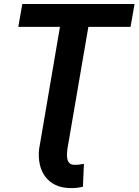

<svg xmlns="http://www.w3.org/2000/svg" viewBox="-20 -731 695 963"><path d="M654.8 -710.9 634.8 -596.2H71.8L91.8 -710.9ZM396 205.6Q379.9 209.5 363.8 211.2Q347.7 212.9 330.6 212.4Q288.6 211.4 257.6 196.3Q226.6 181.2 207 155Q187.5 128.9 179.7 94Q171.9 59.1 175.8 19L300.3 -710.9H442.9L317.4 20Q316.4 31.2 315.9 44.2Q315.4 57.1 318.4 68.8Q321.3 80.6 329.3 87.9Q337.4 95.2 352.5 95.7Q364.7 96.2 377 94.5Q389.2 92.8 400.9 90.8Z"/></svg>

Font: Roboto
Style: Bold Italic
Weight: 700
Italic angle: -12°
Designer: Christian Robertson
Foundry: Google
Version: Version 3.0